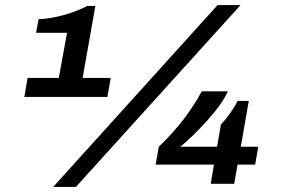

<svg xmlns="http://www.w3.org/2000/svg" viewBox="-20 -719 1111 751"><path d="M188 12.2 831.1 -699.2H920.9L276.9 12.2ZM75.2 -339.8 87.9 -414.1H210L242.2 -590.8H121.1L130.9 -644Q176.8 -645.5 228.3 -659.9Q279.8 -674.3 321.8 -695.8H353L303.2 -414.1H413.1L399.9 -339.8ZM804.2 0 816.9 -75.2H588.9L601.1 -145Q708 -247.1 769 -361.8H871.1Q851.1 -315.4 792.7 -250Q734.4 -184.6 685.1 -145H829.1L844.2 -232.9Q860.4 -248 880.1 -276.1Q899.9 -304.2 909.2 -324.2H953.1L921.9 -145H990.2L978 -75.2H909.2L896 0Z"/></svg>

Font: Archivo Expanded
Style: Bold Italic
Weight: 700
Width: 7
Italic angle: -10°
Designer: Hector Gatti
Foundry: Omnibus-Type
Version: Version 2.001